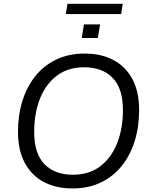

<svg xmlns="http://www.w3.org/2000/svg" viewBox="-20 -1001 807 1029"><path d="M368.3 8.9Q279.6 8.9 214.1 -26Q148.6 -60.9 112.5 -128.8Q76.4 -196.8 76.4 -293.7Q76.4 -383.2 100 -459.7Q123.7 -536.2 169.5 -593.3Q215.4 -650.3 281.8 -682.1Q348.2 -713.9 433.7 -713.9Q522.9 -713.9 588.4 -679Q653.9 -644.1 689.8 -576.7Q725.6 -509.2 725.6 -411.8Q725.6 -321.8 702 -245.3Q678.3 -168.8 632.4 -111.7Q586.6 -54.7 520.4 -22.9Q454.3 8.9 368.3 8.9ZM370.3 -64.5Q457.5 -64.5 517.2 -109.8Q576.8 -155.1 607.8 -233.7Q638.8 -312.2 638.8 -410.8Q638.8 -527.2 583.6 -583.9Q528.5 -640.5 430.7 -640.5Q344.5 -640.5 284.8 -595.4Q225.1 -550.3 194.2 -472.3Q163.2 -394.2 163.2 -294.6Q163.2 -177.8 218.3 -121.1Q273.5 -64.5 370.3 -64.5ZM332.7 -925.6 341.5 -980.5H637.9L629.1 -925.6ZM418 -797.5 429.9 -870.2H516.3L504.4 -797.5Z"/></svg>

Font: Nunito Sans 12pt ExtraLight
Style: Italic
Weight: 200
Italic angle: -9°
Designer: Vernon Adams
Foundry: Vernon Adams
Version: Version 3.101;gftools[0.9.27]